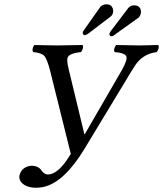

<svg xmlns="http://www.w3.org/2000/svg" viewBox="-20 -858 764 900"><path d="M640.1 -794.9Q636.7 -782.2 628.9 -774.9L511.7 -690.9Q507.3 -688.5 503.4 -688Q494.1 -688 492.7 -697.8Q492.7 -700.2 493.2 -701.2Q495.1 -706.1 499 -711.9L581.5 -820.8Q592.3 -832.5 606.9 -833Q638.2 -833 640.6 -805.7Q641.1 -799.8 640.1 -794.9ZM510.3 -799.8Q506.8 -786.6 499 -780.8L394 -700.7Q383.8 -693.8 378.4 -692.9Q367.2 -694.3 367.7 -705.1Q369.6 -711.4 372.6 -715.8L450.7 -826.2Q461.9 -837.9 480 -837.9Q501.5 -837.9 508.8 -817.9Q511.7 -808.6 510.3 -799.8ZM215.8 -522.9Q200.7 -584.5 185.1 -598.6Q169.9 -610.8 135.7 -613.8Q128.4 -623 137.2 -641.6Q139.6 -645.5 141.6 -647Q236.3 -645 245.1 -645Q273.4 -645 366.7 -647Q373.5 -638.2 363.8 -619.6Q361.3 -615.7 359.4 -613.8Q303.2 -607.9 296.4 -586.9Q292.5 -571.8 301.8 -534.2L375.5 -229H377.4L550.3 -527.8Q580.1 -580.1 571.3 -595.7Q561 -610.8 517.6 -613.8Q510.7 -622.6 520.5 -641.6Q522.9 -645.5 524.4 -647Q618.2 -645 633.3 -645Q643.6 -645 721.7 -647Q728.5 -638.2 718.8 -619.6Q716.3 -615.7 714.4 -613.8Q652.8 -606.4 616.2 -555.7Q607.4 -543 594.2 -521L376.5 -161.1Q280.3 -2.4 183.1 18.6Q166 22 149.4 22Q101.6 22 79.1 -4.4Q68.8 -18.1 70.8 -33.2Q78.6 -69.8 114.3 -79.1Q122.6 -81.1 130.4 -81.1Q159.2 -79.6 172.4 -62Q185.5 -41 203.6 -40Q244.6 -40 290 -103Q300.8 -118.2 312 -136.2Z"/></svg>

Font: Linux Libertine Display Slanted O
Style: Slanted
Weight: 400
Designer: Philipp H. Poll
Foundry: Philipp H. Poll
Version: Version 5.0.9